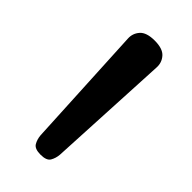

<svg xmlns="http://www.w3.org/2000/svg" viewBox="-133 -1315 434 434"><g transform="rotate(45 84.5 -1097.5)"><path d="M89 -915Q70 -915 64.5 -924.5Q59 -934 58 -946L43 -1240Q42 -1256 52.5 -1268Q63 -1280 89 -1280Q115 -1280 125.5 -1268Q136 -1256 135 -1240L120 -946Q119 -934 113.5 -924.5Q108 -915 89 -915Z"/></g></svg>

Font: Playwrite BE WAL
Style: Regular
Weight: 400
Designer: Veronika Burian, José Scaglione
Foundry: TypeTogether
Version: Version 1.002